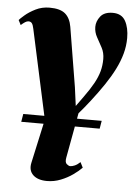

<svg xmlns="http://www.w3.org/2000/svg" viewBox="-64 -562 613 856"><g transform="rotate(5 242.0 -134.0)"><path d="M308.5 -135.5Q336 -173.5 351.8 -202.2Q367.5 -231 374.5 -256.8Q381.5 -282.5 381.5 -311.5Q381.5 -339.5 369.5 -362Q357.5 -384.5 345.5 -406Q333.5 -427.5 333.5 -451.5Q333.5 -476.5 350.8 -498.5Q368 -520.5 406 -520.5Q446 -520.5 462.8 -490.2Q479.5 -460 479.5 -414Q479.5 -378.5 470 -343.8Q460.5 -309 442.5 -273.2Q424.5 -237.5 399.2 -200Q374 -162.5 342.5 -122Q330 -106 317 -90Q304 -74 292.5 -61L255.5 140.5Q251.5 162 260.5 169.5Q269.5 177 276 177Q284.5 177 296.2 172Q308 167 320.5 155L332.5 179Q317.5 194.5 293.5 211.5Q269.5 228.5 240 240.2Q210.5 252 178.5 252Q137.5 252 116.2 231.8Q95 211.5 102.5 177L145.5 -19.5L59 -418.5Q55.5 -436 50.2 -443Q45 -450 35 -450Q28 -450 19.8 -444.8Q11.5 -439.5 1.5 -430.5L-9.5 -452Q-5 -458 13.8 -474.2Q32.5 -490.5 61 -504.8Q89.5 -519 123.5 -519Q171 -519 193.5 -499.8Q216 -480.5 222.5 -442L266.5 -175L277.5 -92.5ZM41.5 -1 47.5 -36.5H398.5L392.5 -1Z"/></g></svg>

Font: Merriweather 144pt Black
Style: Italic
Weight: 900
Italic angle: -7.8°
Version: Version 2.101